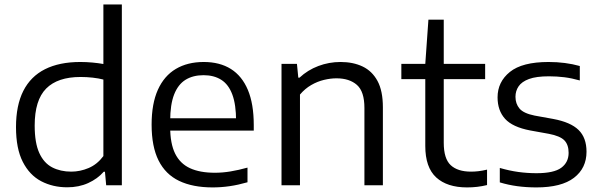

<svg xmlns="http://www.w3.org/2000/svg" viewBox="-20 -828 2680 858"><path d="M280.5 9Q216 9 164 -18.2Q112 -45.5 81.8 -104.8Q51.5 -164 51.5 -260Q51.5 -357 84.2 -421.8Q117 -486.5 181.2 -518.8Q245.5 -551 339 -551Q366.5 -551 393.2 -548.5Q420 -546 442 -542V-808H524.5V0H454.5L449 -60.5H443.5Q416 -29 374.2 -10Q332.5 9 280.5 9ZM298.5 -61Q338 -61 376.2 -77.2Q414.5 -93.5 442 -130.5V-472.5Q421 -478 394.2 -481Q367.5 -484 340 -484Q237.5 -484 186.2 -432.2Q135 -380.5 135 -267Q135 -189.5 155.5 -144.5Q176 -99.5 213 -80.2Q250 -61 298.5 -61Z M930.5 9.5Q841 9.5 780.2 -19.8Q719.5 -49 688.5 -111Q657.5 -173 657.5 -271Q657.5 -364.5 685.5 -426.8Q713.5 -489 765.8 -520Q818 -551 890.5 -551Q962 -551 1011.8 -519.8Q1061.5 -488.5 1087.8 -426Q1114 -363.5 1114 -269V-244.5H696.5V-299.5H1055.5L1035 -287.5Q1035 -360.5 1018.2 -405.5Q1001.5 -450.5 969 -471.2Q936.5 -492 889.5 -492Q842.5 -492 809.2 -471.5Q776 -451 758.2 -406Q740.5 -361 740.5 -287.5V-260Q740.5 -186.5 762.5 -141.8Q784.5 -97 828.8 -76.5Q873 -56 940.5 -56Q974.5 -56 1010.5 -62Q1046.5 -68 1086 -79V-13.5Q1044 -1.5 1006 4Q968 9.5 930.5 9.5Z M1238 0V-542.5H1307L1313 -481H1318.5Q1355 -515 1402.5 -533Q1450 -551 1502 -551Q1558 -551 1600.5 -530.8Q1643 -510.5 1667 -466.2Q1691 -422 1691 -348.5V0H1608.5V-345.5Q1608.5 -419 1575 -448.5Q1541.5 -478 1483.5 -478Q1457 -478 1427.8 -471Q1398.5 -464 1370.8 -448Q1343 -432 1320.5 -405.5V0Z M2067 9.5Q1978 9.5 1929.2 -35.2Q1880.5 -80 1880.5 -175.5V-542.5L1894.5 -740H1963V-190Q1963 -119 1994 -90Q2025 -61 2085 -61Q2101.5 -61 2118.5 -63Q2135.5 -65 2156.5 -70V-1Q2134 4.5 2112 7Q2090 9.5 2067 9.5ZM1773.5 -474.5V-542.5H2148V-474.5Z M2377 9.5Q2332.5 9.5 2291.8 4Q2251 -1.5 2213.5 -13V-77.5Q2256.5 -65 2296.5 -59.5Q2336.5 -54 2377.5 -54Q2455 -54 2488 -78.2Q2521 -102.5 2521 -145Q2521 -181.5 2501.8 -201Q2482.5 -220.5 2432.5 -230L2349.5 -245Q2270.5 -260 2237 -297Q2203.5 -334 2203.5 -393Q2203.5 -462 2258.5 -506.5Q2313.5 -551 2431.5 -551Q2469 -551 2504 -546.5Q2539 -542 2571 -533V-468.5Q2535.5 -478.5 2502 -482.8Q2468.5 -487 2433 -487Q2376.5 -487 2344 -475Q2311.5 -463 2297.5 -442.2Q2283.5 -421.5 2283.5 -395.5Q2283.5 -364.5 2301.5 -343Q2319.5 -321.5 2369 -311.5L2452 -296.5Q2530 -282 2565.5 -247.2Q2601 -212.5 2601 -150Q2601 -76.5 2545 -33.5Q2489 9.5 2377 9.5Z"/></svg>

Font: Encode Sans SemiExpanded
Style: Regular
Weight: 400
Width: 6
Designer: Multiple Designers
Foundry: Impallari Type
Version: Version 3.002